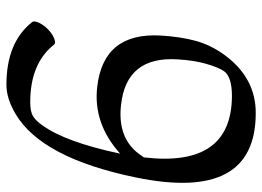

<svg xmlns="http://www.w3.org/2000/svg" viewBox="-132 -666 836 613"><g transform="rotate(90 286.5 -360.0)"><path d="M483 -401Q516 -681 287 -682Q226 -682 208 -657Q196 -640 184.5 -600.5Q173 -561 170 -508Q160 -345 315 -328Q419 -316 471 -384Q477 -392 483 -401ZM471 -325Q374 -238 257 -252Q83 -272 94 -456Q98 -519 111 -566.5Q124 -614 155 -657Q229 -759 343 -758Q626 -757 547 -375Q485 -74 344 9Q295 38 251 38Q116 38 51 -44Q46 -50 53 -65.5Q60 -81 74.5 -95Q89 -109 103.5 -114.5Q118 -120 123 -114Q183 -38 307 -38Q337 -38 351.5 -47Q366 -56 380 -76Q434 -150 471 -325Z"/></g></svg>

Font: Kavivanar
Style: Regular
Weight: 400
Designer: Tharique Azeez
Foundry: Tharique Azeez
Version: Version 1.88